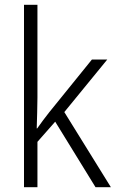

<svg xmlns="http://www.w3.org/2000/svg" viewBox="-20 -780 485 800"><path d="M136 -373V-760H80V0H136V-189L210 -273L378 0H442L248 -313L427 -532H363L185 -312C168 -291 150 -266 135 -245H133C134 -288 136 -331 136 -373Z"/></svg>

Font: Noto Sans Khmer SemiCondensed Light
Style: Regular
Weight: 300
Width: 4
Designer: Danh Hong and the Monotype Design Team
Foundry: Monotype Imaging Inc.
Version: Version 2.004